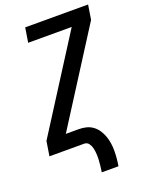

<svg xmlns="http://www.w3.org/2000/svg" viewBox="-168 -819 841 1090"><g transform="rotate(-20 252.5 -274.0)"><path d="M252 187Q255 169 257 151Q259 133 260 115Q261 97 260 79.5Q259 62 255.5 45.5Q252 29 242 14.5Q232 0 214 0H4L18 -88L374 -647H111L125 -735H505L491 -647L135 -88H213Q237 -88 258.5 -82.5Q280 -77 297.5 -64Q315 -51 327 -33Q339 -15 346.5 5.5Q354 26 357.5 48.5Q361 71 361 94Q361 117 359 140Q357 163 353 187Z"/></g></svg>

Font: Iosevka Semibold Oblique
Style: Regular
Weight: 600
Italic angle: -9°
Monospace: yes
Designer: Belleve Invis
Foundry: Belleve Invis
Version: Version 32.5.0; ttfautohint (v1.8.4)